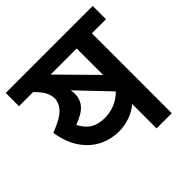

<svg xmlns="http://www.w3.org/2000/svg" viewBox="-173 -772 916 916"><g transform="rotate(-45 284.5 -314.0)"><path d="M577.6 -539.1H482.4V0H379.9V-165Q352.1 -140.6 316.4 -128.4Q280.8 -116.2 244.1 -116.2Q189 -116.2 141.6 -139.9Q94.2 -163.6 61 -212.2Q27.8 -260.7 16.6 -333Q57.1 -349.1 81.5 -363.5Q106 -377.9 119.6 -395.5Q133.3 -413.1 137.2 -436.5Q137.7 -439.9 137.7 -446.8Q137.7 -467.3 125.7 -489.5Q113.8 -511.7 85.9 -539.1H-9.3V-628.4H577.6ZM379.9 -539.1H204.1L379.9 -360.8ZM367.2 -262.2 218.8 -418Q221.2 -402.3 221.2 -391.6Q221.2 -355.5 198.5 -329.1Q175.8 -302.7 120.6 -282.7Q140.6 -243.7 169.4 -226.6Q198.2 -209.5 239.3 -209.5Q314 -209.5 367.2 -262.2Z"/></g></svg>

Font: Varta
Style: Bold
Weight: 700
Designer: Joana Correia, Viktoriya Grabowska, Eben Sorkin
Foundry: Sorkin Type
Version: Version 1.002; ttfautohint (v1.3) -l 8 -r 24 -G 200 -x 12 -H